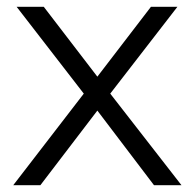

<svg xmlns="http://www.w3.org/2000/svg" viewBox="-20 -546 574 566"><path d="M434 0 267 -220 99 0H19L227 -270L29 -526H109L267 -320L425 -526H503L305 -270L515 0Z"/></svg>

Font: APTA Sans Regular
Style: Regular
Weight: 400
Version: Version 7.200